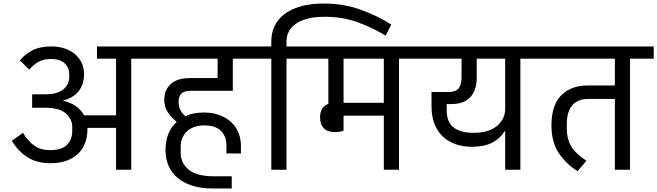

<svg xmlns="http://www.w3.org/2000/svg" viewBox="-20 -961 3721 1087"><path d="M266 -37Q189 -37 136 -70.5Q83 -104 47 -164L110 -209Q139 -161 174.5 -136Q210 -111 264 -111Q331 -111 360 -142Q389 -173 389 -219V-242Q389 -287 352.5 -319Q316 -351 236 -351H162V-427H232Q304 -427 338 -454.5Q372 -482 372 -527V-539Q372 -578 346 -602.5Q320 -627 269 -627Q228 -627 199 -611.5Q170 -596 146 -567L92 -619Q121 -654 163.5 -676Q206 -698 269 -698Q316 -698 351 -685Q386 -672 409.5 -650Q433 -628 444.5 -600Q456 -572 456 -541Q456 -485 426 -446Q396 -407 339 -393V-390Q377 -382 407.5 -361.5Q438 -341 456 -308H637V-629H529V-698H857V-629H723V0H637V-237H475V-228Q475 -186 461.5 -150.5Q448 -115 421.5 -90Q395 -65 356 -51Q317 -37 266 -37Z M1182 106Q1117 106 1067.5 90Q1018 74 984.5 45.5Q951 17 934 -23Q917 -63 917 -111Q917 -161 932.5 -201Q948 -241 979 -270V-273Q947 -298 928.5 -328Q910 -358 910 -396Q910 -452 947 -485.5Q984 -519 1056 -519H1212V-629H817V-698H1422V-629H1298V-447H1059Q1021 -447 1006 -430Q991 -413 991 -385Q991 -361 999.5 -342Q1008 -323 1029 -303Q1072 -324 1134 -324Q1185 -324 1224 -309Q1263 -294 1290 -268.5Q1317 -243 1330.5 -208.5Q1344 -174 1344 -136V-92H1262V-138Q1262 -188 1231.5 -219.5Q1201 -251 1135 -251Q1103 -251 1078 -241.5Q1053 -232 1036.5 -215.5Q1020 -199 1011.5 -177.5Q1003 -156 1003 -132V-95Q1003 -37 1049 0Q1095 37 1191 37H1292V106Z M1516 -629H1382V-698H1516V-729Q1516 -773 1533.5 -811.5Q1551 -850 1587.5 -879Q1624 -908 1680.5 -924.5Q1737 -941 1814 -941Q1924 -941 2020.5 -906.5Q2117 -872 2195 -822L2164 -759Q2090 -804 2005 -835Q1920 -866 1819 -866Q1759 -866 1717.5 -854.5Q1676 -843 1650.5 -823.5Q1625 -804 1613.5 -779Q1602 -754 1602 -727V-698H1736V-629H1602V0H1516Z M1877 -213Q1835 -213 1813.5 -234.5Q1792 -256 1792 -296Q1792 -356 1839 -373V-629H1696V-698H2373V-629H2239V0H2153V-306H1925V-222Q1907 -213 1877 -213ZM1925 -629V-379H2153V-629Z M2840 -217H2836Q2811 -176 2766 -153Q2721 -130 2652 -130Q2601 -130 2558.5 -145Q2516 -160 2486 -189Q2456 -218 2439.5 -260.5Q2423 -303 2423 -357V-440H2520Q2559 -440 2576 -460Q2593 -480 2593 -523V-629H2333V-698H3060V-629H2926V0H2840ZM2661 -209Q2746 -209 2793 -247.5Q2840 -286 2840 -345V-629H2679V-521Q2679 -452 2643.5 -412Q2608 -372 2537 -372H2509V-338Q2509 -269 2548.5 -239Q2588 -209 2661 -209Z M3250 8Q3185 -32 3143.5 -94.5Q3102 -157 3102 -252Q3102 -364 3156.5 -420.5Q3211 -477 3308 -477H3461V-629H3020V-698H3681V-629H3547V0H3461V-401H3313Q3250 -401 3219.5 -364.5Q3189 -328 3189 -261V-233Q3189 -205 3194.5 -181Q3200 -157 3212.5 -135Q3225 -113 3246.5 -92.5Q3268 -72 3300 -51Z"/></svg>

Font: IBM Plex Sans Devanagari Text
Style: Regular
Weight: 450
Designer: Mike Abbink, Paul van der Laan, Pieter van Rosmalen, Erin McLaughlin
Foundry: Bold Monday
Version: Version 1.1